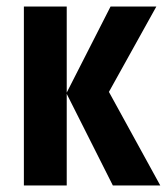

<svg xmlns="http://www.w3.org/2000/svg" viewBox="-20 -567 511 587"><path d="M318 -547H458L313 -286L470 0H325L184 -280V0H53V-547H184V-284Z"/></svg>

Font: Noto Sans Display ExtraCondensed
Style: Bold
Weight: 700
Width: 2
Designer: Monotype Design Team
Foundry: Monotype Imaging Inc.
Version: Version 2.003